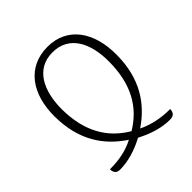

<svg xmlns="http://www.w3.org/2000/svg" viewBox="-158 -654 772 772"><g transform="rotate(-45 228.0 -268.0)"><path d="M88 10C131 10 181 -4 229 -30C277 -4 327 10 371 10C395 10 401 -3 402 -20C351 -20 305 -29 261 -50C344 -106 404 -191 404 -327C405 -456 342 -546 230 -546C114 -546 51 -455 52 -327C53 -188 114 -105 197 -50C155 -28 110 -20 59 -20C60 0 68 10 88 10ZM229 -67C144 -117 94 -199 93 -327C93 -434 135 -516 228 -516C322 -516 364 -435 363 -327C362 -200 314 -118 229 -67Z"/></g></svg>

Font: Noto Serif Georgian Condensed ExtraLight
Style: Regular
Weight: 200
Width: 3
Designer: Monotype Design Team, Akaki Razmadze
Foundry: Google LLC
Version: Version 2.003